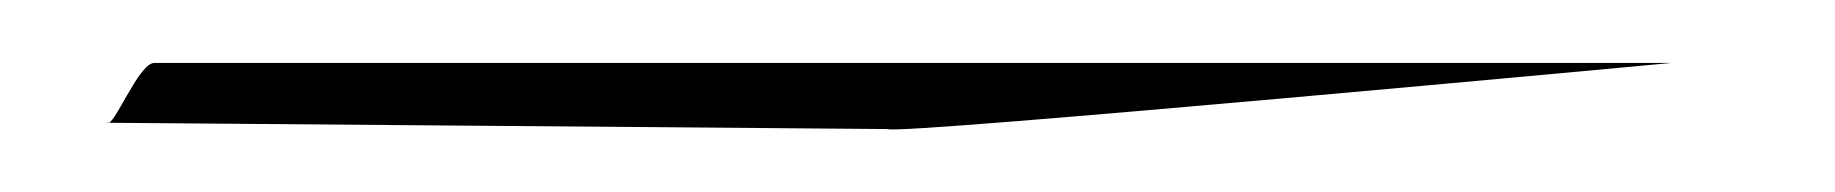

<svg xmlns="http://www.w3.org/2000/svg" viewBox="-20 85 583 61"><path d="M14 124 262 126C265 128 511 105 511 105H29C24 105 16 126 14 124Z"/></svg>

Font: Zinc
Style: Regular
Weight: 400
Version: Version 1